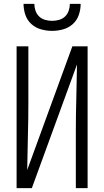

<svg xmlns="http://www.w3.org/2000/svg" viewBox="-20 -975 540 995"><path d="M66 0V-735H127V-441Q127 -354 124.5 -267Q122 -180 121 -94L355 -735H434V0H373V-294Q373 -381 375.5 -468Q378 -555 379 -641L145 0ZM250 -815Q221 -815 192.5 -823Q164 -831 142.5 -850.5Q121 -870 111.5 -898Q102 -926 102 -955H158Q158 -937 164 -919.5Q170 -902 183 -889.5Q196 -877 214 -872Q232 -867 250 -867Q268 -867 286 -872Q304 -877 317 -889.5Q330 -902 336 -919.5Q342 -937 342 -955H398Q398 -926 388.5 -898Q379 -870 357.5 -850.5Q336 -831 307.5 -823Q279 -815 250 -815Z"/></svg>

Font: Iosevka Fixed Light
Style: Regular
Weight: 300
Monospace: yes
Designer: Belleve Invis
Foundry: Belleve Invis
Version: Version 32.3.0